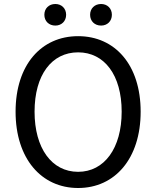

<svg xmlns="http://www.w3.org/2000/svg" viewBox="-20 -928 782 961"><path d="M371 13C555 13 684 -134 684 -369C684 -604 555 -747 371 -747C187 -747 58 -604 58 -369C58 -134 187 13 371 13ZM371 -68C239 -68 153 -186 153 -369C153 -553 239 -666 371 -666C502 -666 589 -553 589 -369C589 -186 502 -68 371 -68ZM257 -800C288 -800 311 -822 311 -854C311 -886 288 -908 257 -908C225 -908 202 -886 202 -854C202 -822 225 -800 257 -800ZM486 -800C517 -800 540 -822 540 -854C540 -886 517 -908 486 -908C454 -908 431 -886 431 -854C431 -822 454 -800 486 -800Z"/></svg>

Font: Noto Sans CJK JP Regular
Style: Regular
Weight: 400
Designer: Ryoko NISHIZUKA (kana & ideographs); Paul D. Hunt (Latin, Greek & Cyrillic); Wenlong ZHANG (bopomofo); Sandoll Communica
Foundry: Adobe Systems Incorporated
Version: Version 1.001;PS 1.001;hotconv 1.0.78;makeotf.lib2.5.61930